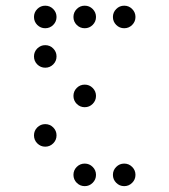

<svg xmlns="http://www.w3.org/2000/svg" viewBox="-20 -674 587 665"><path d="M175.8 -615.2Q175.8 -599.1 164.3 -587.6Q152.8 -576.2 136.7 -576.2Q120.6 -576.2 109.1 -587.6Q97.7 -599.1 97.7 -615.2Q97.7 -631.3 109.1 -642.8Q120.6 -654.3 136.7 -654.3Q152.8 -654.3 164.3 -642.8Q175.8 -631.3 175.8 -615.2ZM312.5 -615.2Q312.5 -599.1 301 -587.6Q289.6 -576.2 273.4 -576.2Q257.3 -576.2 245.8 -587.6Q234.4 -599.1 234.4 -615.2Q234.4 -631.3 245.8 -642.8Q257.3 -654.3 273.4 -654.3Q289.6 -654.3 301 -642.8Q312.5 -631.3 312.5 -615.2ZM449.2 -615.2Q449.2 -599.1 437.7 -587.6Q426.3 -576.2 410.2 -576.2Q394 -576.2 382.6 -587.6Q371.1 -599.1 371.1 -615.2Q371.1 -631.3 382.6 -642.8Q394 -654.3 410.2 -654.3Q426.3 -654.3 437.7 -642.8Q449.2 -631.3 449.2 -615.2ZM175.8 -478.5Q175.8 -462.4 164.3 -450.9Q152.8 -439.5 136.7 -439.5Q120.6 -439.5 109.1 -450.9Q97.7 -462.4 97.7 -478.5Q97.7 -494.6 109.1 -506.1Q120.6 -517.6 136.7 -517.6Q152.8 -517.6 164.3 -506.1Q175.8 -494.6 175.8 -478.5ZM312.5 -341.8Q312.5 -325.7 301 -314.2Q289.6 -302.7 273.4 -302.7Q257.3 -302.7 245.8 -314.2Q234.4 -325.7 234.4 -341.8Q234.4 -357.9 245.8 -369.4Q257.3 -380.9 273.4 -380.9Q289.6 -380.9 301 -369.4Q312.5 -357.9 312.5 -341.8ZM175.8 -205.1Q175.8 -189 164.3 -177.5Q152.8 -166 136.7 -166Q120.6 -166 109.1 -177.5Q97.7 -189 97.7 -205.1Q97.7 -221.2 109.1 -232.7Q120.6 -244.1 136.7 -244.1Q152.8 -244.1 164.3 -232.7Q175.8 -221.2 175.8 -205.1ZM312.5 -68.4Q312.5 -52.2 301 -40.8Q289.6 -29.3 273.4 -29.3Q257.3 -29.3 245.8 -40.8Q234.4 -52.2 234.4 -68.4Q234.4 -84.5 245.8 -95.9Q257.3 -107.4 273.4 -107.4Q289.6 -107.4 301 -95.9Q312.5 -84.5 312.5 -68.4ZM449.2 -68.4Q449.2 -52.2 437.7 -40.8Q426.3 -29.3 410.2 -29.3Q394 -29.3 382.6 -40.8Q371.1 -52.2 371.1 -68.4Q371.1 -84.5 382.6 -95.9Q394 -107.4 410.2 -107.4Q426.3 -107.4 437.7 -95.9Q449.2 -84.5 449.2 -68.4Z"/></svg>

Font: DatDot Light
Style: Regular
Weight: 300
Designer: GGBot
Version: 1.00